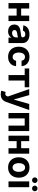

<svg xmlns="http://www.w3.org/2000/svg" viewBox="2004 -2809 1009 5057"><g transform="rotate(90 2508.5 -280.5)"><path d="M440 -333.1V-214.1H155.2V-333.1ZM204.9 -545.5V0H60.4V-545.5ZM534.8 -545.5V0H391.3V-545.5Z M807.5 10.3Q755.3 10.3 714.5 -8Q673.7 -26.3 650 -62.3Q626.4 -98.4 626.4 -152.3Q626.4 -197.8 643.1 -228.7Q659.8 -259.6 688.6 -278.4Q717.3 -297.2 754.1 -306.8Q790.8 -316.4 831.3 -320.3Q878.9 -325.3 908 -329.7Q937.1 -334.2 950.3 -343Q963.4 -351.9 963.4 -369.3V-371.4Q963.4 -405.2 942.3 -423.7Q921.2 -442.1 882.5 -442.1Q841.6 -442.1 817.5 -424.2Q793.3 -406.2 785.5 -379.3L645.6 -390.6Q656.2 -440.3 687.5 -476.7Q718.8 -513.1 768.3 -532.8Q817.8 -552.6 883.2 -552.6Q928.6 -552.6 970.3 -541.9Q1012.1 -531.2 1044.6 -508.9Q1077.1 -486.5 1095.9 -451.5Q1114.7 -416.5 1114.7 -367.9V0H971.2V-75.6H967Q953.8 -50.1 931.8 -30.7Q909.8 -11.4 878.9 -0.5Q848 10.3 807.5 10.3ZM850.9 -94.1Q884.2 -94.1 909.8 -107.4Q935.4 -120.7 949.9 -143.5Q964.5 -166.2 964.5 -195V-252.8Q957.4 -248.2 945.1 -244.5Q932.9 -240.8 917.6 -237.7Q902.3 -234.7 887.1 -232.4Q871.8 -230.1 859.4 -228.3Q832.7 -224.4 812.9 -215.9Q793 -207.4 782 -193Q771 -178.6 771 -157.3Q771 -126.4 793.5 -110.3Q816.1 -94.1 850.9 -94.1Z M1478.7 10.7Q1394.9 10.7 1334.7 -25Q1274.5 -60.7 1242.4 -124.3Q1210.2 -187.9 1210.2 -270.6Q1210.2 -354.4 1242.7 -417.8Q1275.2 -481.2 1335.2 -516.9Q1395.2 -552.6 1478 -552.6Q1549.4 -552.6 1603 -526.6Q1656.6 -500.7 1687.9 -453.8Q1719.1 -407 1722.3 -343.8H1579.5Q1573.5 -384.6 1547.8 -409.6Q1522 -434.7 1480.5 -434.7Q1445.3 -434.7 1419.2 -415.7Q1393.1 -396.7 1378.6 -360.4Q1364 -324.2 1364 -272.7Q1364 -220.5 1378.4 -183.9Q1392.8 -147.4 1419 -128.2Q1445.3 -109 1480.5 -109Q1506.4 -109 1527.2 -119.7Q1547.9 -130.3 1561.6 -150.7Q1575.3 -171.2 1579.5 -199.9H1722.3Q1718.8 -137.4 1688.4 -90Q1658 -42.6 1604.8 -16Q1551.5 10.7 1478.7 10.7Z M1783.4 -426.5V-545.5H2277.7V-426.5H2101.9V0H1957.7V-426.5Z M2463.1 204.5Q2434.3 204.5 2409.3 200.1Q2384.2 195.7 2367.9 188.9L2402 76Q2428.6 84.2 2450.1 84.9Q2471.6 85.6 2487.4 74.9Q2503.2 64.3 2513.1 38.7L2522 15.6L2326.3 -545.5H2485.4L2598.4 -144.9H2604L2718 -545.5H2878.2L2666.2 58.9Q2650.9 103 2624.8 135.8Q2598.7 168.7 2558.9 186.6Q2519.2 204.5 2463.1 204.5Z M2955.6 0V-545.5H3432.5V0H3288V-426.5H3098.4V0Z M3932.9 -333.1V-214.1H3648.1V-333.1ZM3697.8 -545.5V0H3553.3V-545.5ZM4027.7 -545.5V0H3884.2V-545.5Z M4391.3 10.7Q4308.6 10.7 4248.4 -24.7Q4188.2 -60 4155.5 -123.4Q4122.9 -186.8 4122.9 -270.6Q4122.9 -355.1 4155.5 -418.5Q4188.2 -481.9 4248.4 -517.2Q4308.6 -552.6 4391.3 -552.6Q4474.1 -552.6 4534.3 -517.2Q4594.5 -481.9 4627.1 -418.5Q4659.8 -355.1 4659.8 -270.6Q4659.8 -186.8 4627.1 -123.4Q4594.5 -60 4534.3 -24.7Q4474.1 10.7 4391.3 10.7ZM4392 -106.5Q4429.7 -106.5 4454.9 -128Q4480.1 -149.5 4493.1 -186.8Q4506 -224.1 4506 -271.7Q4506 -319.2 4493.1 -356.5Q4480.1 -393.8 4454.9 -415.5Q4429.7 -437.1 4392 -437.1Q4354 -437.1 4328.3 -415.5Q4302.6 -393.8 4289.6 -356.5Q4276.6 -319.2 4276.6 -271.7Q4276.6 -224.1 4289.6 -186.8Q4302.6 -149.5 4328.3 -128Q4354 -106.5 4392 -106.5Z M4758.5 0V-545.5H4909.8V0ZM4726.2 -620Q4695.7 -620 4673.7 -641.5Q4651.6 -663 4651.6 -692.5Q4651.6 -722.7 4673.7 -743.6Q4695.7 -764.6 4726.2 -764.6Q4757.1 -764.6 4778.6 -743.6Q4800.1 -722.7 4800.1 -692.5Q4800.1 -663 4778.6 -641.5Q4757.1 -620 4726.2 -620ZM4943.5 -620Q4913 -620 4891 -641.5Q4869 -663 4869 -692.5Q4869 -722.7 4891 -743.6Q4913 -764.6 4943.5 -764.6Q4974.4 -764.6 4995.9 -743.6Q5017.4 -722.7 5017.4 -692.5Q5017.4 -663 4995.9 -641.5Q4974.4 -620 4943.5 -620Z"/></g></svg>

Font: InterMG
Style: Bold
Weight: 700
Designer: Rasmus Andersson
Foundry: rsms
Version: Version 3.019;December 26, 2023;FontCreator 15.0.0.2955 64-b